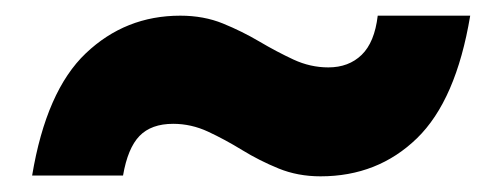

<svg xmlns="http://www.w3.org/2000/svg" viewBox="-20 -439 640 245"><path d="M389 -214Q360 -214 335.5 -224Q311 -234 289 -247.5Q267 -261 245.5 -271Q224 -281 201 -281Q173 -281 158 -265.5Q143 -250 137 -215H21Q39 -323 89.5 -371Q140 -419 210 -419Q240 -419 264.5 -409Q289 -399 311 -386Q333 -373 354.5 -363Q376 -353 399 -353Q425 -353 441.5 -369Q458 -385 462 -419H580Q562 -311 512 -262.5Q462 -214 389 -214Z"/></svg>

Font: Rethink Sans ExtraBold
Style: Regular
Weight: 800
Designer: The Rethink Sans project authors (Hans Thiessen). DM Sans designed by Colophon Foundry.
Foundry: Rethink Communications LLC
Version: Version 1.001